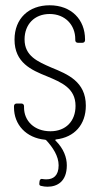

<svg xmlns="http://www.w3.org/2000/svg" viewBox="-20 -526 379 727"><path d="M305 -126C305 -217 236 -245 175 -270C122 -293 73 -314 73 -377C73 -433 110 -473 168 -473C227 -473 265 -431 265 -378V-374C265 -368 269 -364 275 -364H292C298 -364 302 -368 302 -374V-377C302 -452 250 -506 168 -506C89 -506 35 -456 35 -376C35 -289 98 -261 158 -237C213 -214 266 -192 266 -125C266 -67 229 -29 171 -29C109 -29 71 -69 71 -119V-124C71 -130 67 -134 61 -134H43C37 -134 33 -130 33 -124V-119C33 -54 79 -4 150 3C152 3 154 4 155 5C180 32 202 65 202 100C202 140 181 153 156 153C152 153 147 153 142 152C136 150 131 153 130 159L129 167C128 174 130 177 136 178C144 180 152 181 160 181C196 181 233 162 233 100C233 70 221 37 191 7C188 5 189 3 192 2C262 -6 305 -54 305 -126Z"/></svg>

Font: Barlow Condensed ExtraLight
Style: Regular
Weight: 275
Width: 3
Designer: Jeremy Tribby
Foundry: Tribby Type
Version: Version 1.422;hotconv 1.0.109;makeotfexe 2.5.65596